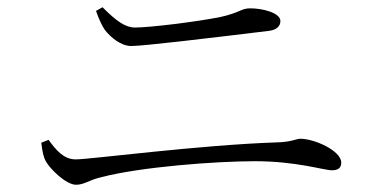

<svg xmlns="http://www.w3.org/2000/svg" viewBox="-20 -623 1040 530"><path d="M724 -538C744 -541 754 -551 754 -565C754 -588 704 -600 671 -600C645 -600 643 -588 588 -576C524 -563 393 -547 353 -547C326 -547 302 -564 263 -603L245 -593C254 -568 260 -555 269 -541C285 -520 314 -496 342 -496C376 -496 551 -517 724 -538ZM94 -229C97 -204 100 -189 107 -177C118 -157 162 -113 190 -113C213 -113 225 -126 260 -134C367 -162 574 -178 684 -178C798 -178 874 -153 896 -153C913 -153 922 -159 922 -174C922 -207 848 -240 809 -240C798 -240 785 -231 745 -230C532 -223 228 -183 189 -183C155 -183 134 -210 114 -237Z"/></svg>

Font: Noto Serif CJK KR Light
Style: Regular
Weight: 300
Designer: Ryoko NISHIZUKA 西塚涼子 (kana & ideographs); Frank Grießhammer (Latin, Greek & Cyrillic); Wenlong ZHANG 张文龙 (bopomofo); San
Foundry: Adobe
Version: Version 2.001;hotconv 1.1.0;makeotfexe 2.6.0